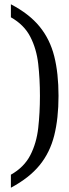

<svg xmlns="http://www.w3.org/2000/svg" viewBox="-20 -717 325 899"><path d="M254 -268Q254 -163 234 -83Q214 -3 165.5 56.5Q117 116 31 162V101Q93 66 122 9.5Q151 -47 159 -118Q167 -189 167 -268Q167 -347 159 -417.5Q151 -488 122 -544.5Q93 -601 31 -636V-697Q117 -652 165.5 -592.5Q214 -533 234 -453.5Q254 -374 254 -268Z"/></svg>

Font: Lisu Bosa Light
Style: Regular
Weight: 300
Designer: David Morse, Annie Olsen, Victor Gaultney, Frank Grießhammer (Latin)
Foundry: SIL International
Version: Version 2.000